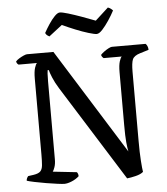

<svg xmlns="http://www.w3.org/2000/svg" viewBox="-60 -967 890 1021"><g transform="rotate(-5 385.0 -457.0)"><path d="M242 0Q233 0 206 -3.5Q179 -7 146 -12.5Q113 -18 84.5 -24Q56 -30 44 -34Q44 -42 47.5 -48.5Q51 -55 54 -58L83 -62Q109 -66 119.5 -76.5Q130 -87 132 -109Q134 -131 134 -167V-571Q134 -608 140.5 -628.5Q147 -649 153 -653H55Q51 -655 47.5 -659.5Q44 -664 43 -671Q49 -678 61 -685.5Q73 -693 85.5 -698.5Q98 -704 104 -704H245L596 -142Q592 -161 589 -192Q586 -223 586 -284V-566Q586 -603 592.5 -623.5Q599 -644 605 -648H508Q505 -650 501.5 -654.5Q498 -659 496 -666Q502 -673 514 -682Q526 -691 538.5 -697.5Q551 -704 557 -704H737Q742 -700 746 -691Q750 -682 750 -671L704 -657Q671 -647 663 -628Q655 -609 655 -562V-194Q655 -130 658 -87Q661 -44 664 -27Q650 -15 623.5 -8.5Q597 -2 577 0L258 -509Q238 -541 226.5 -569Q215 -597 212 -610H206Q205 -606 204 -591.5Q203 -577 203 -550V-135Q203 -110 197 -93Q191 -76 186 -70L314 -56Q316 -54 318.5 -48Q321 -42 321 -34Q305 -19 282 -9.5Q259 0 242 0ZM483 -779Q471 -779 439.5 -788.5Q408 -798 371 -813Q334 -828 302 -843L231 -788Q227 -790 220.5 -794.5Q214 -799 210 -808Q222 -830 237.5 -853.5Q253 -877 269 -893.5Q285 -910 297 -910Q310 -910 341.5 -900.5Q373 -891 412 -877Q451 -863 484 -850L554 -914Q563 -911 570 -905.5Q577 -900 580 -896Q567 -871 549 -844Q531 -817 513.5 -798Q496 -779 483 -779Z"/></g></svg>

Font: Texturina 72pt Medium
Style: Regular
Weight: 500
Designer: Guillermo Torres Carreño
Foundry: Omnibus-Type
Version: Version 1.002; ttfautohint (v1.8.3)